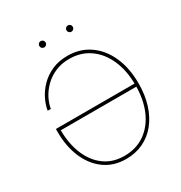

<svg xmlns="http://www.w3.org/2000/svg" viewBox="-206 -1049 1140 1207"><g transform="rotate(-30 363.5 -445.5)"><path d="M360.8 9.8Q271.5 9.8 206.5 -36.9Q141.6 -83.5 106.2 -165.5Q70.8 -247.6 70.8 -353.5V-375H649.4V-352.5H83.5L93.3 -357.4Q93.3 -256.3 125.2 -178.5Q157.2 -100.6 217.3 -56.6Q277.3 -12.7 360.8 -12.7Q446.8 -12.7 510 -56.9Q573.2 -101.1 607.7 -180.2Q642.1 -259.3 642.1 -363.3Q642.1 -468.8 607.2 -547.9Q572.3 -627 509.5 -670.9Q446.8 -714.8 362.8 -714.8Q306.6 -714.8 262 -695.6Q217.3 -676.3 184.6 -644.5Q151.9 -612.8 132.1 -575Q112.3 -537.1 106.4 -500H83.5Q89.8 -539.1 110.1 -580.6Q130.4 -622.1 165.5 -657.7Q200.7 -693.4 250 -715.3Q299.3 -737.3 362.8 -737.3Q453.1 -737.3 521 -690.4Q588.9 -643.6 626.7 -559.6Q664.6 -475.6 664.6 -363.3Q664.6 -279.8 643.1 -211.4Q621.6 -143.1 581.8 -93.5Q542 -43.9 485.8 -17.1Q429.7 9.8 360.8 9.8ZM461.4 -855.5Q452.1 -855.5 445.3 -862.3Q438.5 -869.1 438.5 -878.4Q438.5 -888.2 445.3 -894.8Q452.1 -901.4 461.4 -901.4Q471.2 -901.4 477.8 -894.8Q484.4 -888.2 484.4 -878.4Q484.4 -869.1 477.5 -862.3Q470.7 -855.5 461.4 -855.5ZM264.2 -855.5Q254.9 -855.5 248 -862.3Q241.2 -869.1 241.2 -878.4Q241.2 -888.2 248 -894.8Q254.9 -901.4 264.2 -901.4Q273.9 -901.4 280.5 -894.8Q287.1 -888.2 287.1 -878.4Q287.1 -869.1 280.3 -862.3Q273.4 -855.5 264.2 -855.5Z"/></g></svg>

Font: Inter 20pt Thin
Style: Regular
Weight: 250
Version: Version 4.001;git-66647c0bb